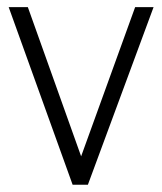

<svg xmlns="http://www.w3.org/2000/svg" viewBox="-20 -508 446 528"><path d="M221.7 0 402.3 -488.3H351.6L203.1 -78.1L56.6 -488.3H3.9L179.7 0Z"/></svg>

Font: Yaldevi Colombo Light
Style: Regular
Weight: 300
Designer: Sol Matas, Denzil Rajitha, Kosala Senevirathne and Pathum Egodawatta
Foundry: Mooniak
Version: Version 1.020 ; ttfautohint (v1.6)